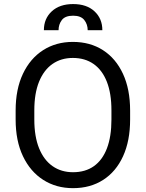

<svg xmlns="http://www.w3.org/2000/svg" viewBox="-20 -930 728 959"><path d="M629.9 -377.9V-333Q629.9 -226.6 594.7 -149.7Q559.6 -72.8 495.4 -31.5Q431.2 9.8 344.7 9.8Q260.7 9.8 196 -31.5Q131.3 -72.8 94.7 -149.7Q58.1 -226.6 58.1 -333V-377.9Q58.1 -484.4 94.5 -561.3Q130.9 -638.2 195.3 -679.4Q259.8 -720.7 343.8 -720.7Q430.2 -720.7 494.4 -679.4Q558.6 -638.2 594.2 -561.3Q629.9 -484.4 629.9 -377.9ZM536.6 -333V-378.9Q536.6 -463.4 513.7 -521.7Q490.7 -580.1 447.5 -610.4Q404.3 -640.6 343.8 -640.6Q285.2 -640.6 241.9 -610.4Q198.7 -580.1 175 -521.7Q151.4 -463.4 151.4 -378.9V-333Q151.4 -248 175.3 -189.2Q199.2 -130.4 242.7 -100.1Q286.1 -69.8 344.7 -69.8Q406.2 -69.8 449 -100.1Q491.7 -130.4 514.2 -189.2Q536.6 -248 536.6 -333ZM491.2 -779.3H418Q418 -808.1 401.1 -829.8Q384.3 -851.6 345.2 -851.6Q305.2 -851.6 288.8 -829.8Q272.5 -808.1 272.5 -779.3H199.2Q199.2 -836.9 238.5 -873.3Q277.8 -909.7 345.2 -909.7Q413.1 -909.7 452.1 -873.3Q491.2 -836.9 491.2 -779.3Z"/></svg>

Font: RobotoDEMO
Style: Regular
Weight: 400
Designer: Christian Robertson
Foundry: Google
Version: Version 2.136